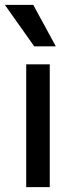

<svg xmlns="http://www.w3.org/2000/svg" viewBox="-32 -771 301 791"><path d="M173 -506V0H76V-506ZM198 -580H109L-12 -751H105Z"/></svg>

Font: Museo Sans Medium
Style: Regular
Weight: 500
Designer: Jos Buivenga
Foundry: Jos Buivenga & Rosetta Type Foundry (extension, remastering)
Version: Version 3.600;PS 1.000;hotconv 1.0.88;makeotf.lib2.5.647800;